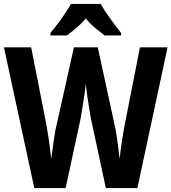

<svg xmlns="http://www.w3.org/2000/svg" viewBox="-29 -954 870 974"><path d="M821 -714 668 0H508L432 -353Q429 -371 424 -401.5Q419 -432 414 -465.5Q409 -499 406 -528Q404 -505 399 -472.5Q394 -440 389 -407.5Q384 -375 380 -353L304 0H145L-9 -714H129L202 -344Q207 -316 213 -281Q219 -246 223.5 -210.5Q228 -175 231 -148Q234 -172 238 -200Q242 -228 245.5 -253.5Q249 -279 252 -293L346 -714H467L558 -294Q561 -279 564.5 -253.5Q568 -228 571.5 -200Q575 -172 578 -148Q582 -190 590.5 -245Q599 -300 608 -343L681 -714ZM482 -934Q500 -901 529 -861Q558 -821 585 -787V-774H502Q482 -789 455 -811Q428 -833 406 -861Q383 -833 356 -810.5Q329 -788 311 -774H227V-787Q243 -806 263.5 -833Q284 -860 302 -887Q320 -914 331 -934Z"/></svg>

Font: Noto Sans Malayalam Condensed
Style: Bold
Weight: 700
Width: 3
Designer: Jelle Bosma - Monotype Design Team
Foundry: Monotype Imaging Inc.
Version: Version 2.104; ttfautohint (v1.8.4.7-5d5b)